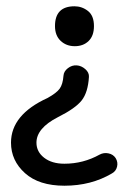

<svg xmlns="http://www.w3.org/2000/svg" viewBox="-20 -590 407 611"><path d="M185 1Q104 1 59.5 -39Q15 -79 15 -136Q15 -225 131 -278Q160 -294 170 -308Q180 -322 182 -349Q183 -363 196 -373Q209 -383 224 -382Q239 -381 251.5 -370Q264 -359 263 -345Q260 -296 240 -270.5Q220 -245 164 -217Q96 -182 96 -136Q96 -107 120.5 -88Q145 -69 185 -69Q245 -69 297 -98Q310 -105 325 -102Q340 -99 348 -87Q356 -74 352.5 -59.5Q349 -45 336 -38Q270 1 185 1ZM155 -507Q155 -570 217 -570Q241 -570 260 -555Q279 -540 279 -507Q279 -476 262 -459.5Q245 -443 218 -443Q191 -443 173 -460Q155 -477 155 -507Z"/></svg>

Font: Hoogli Semibold
Style: Regular
Weight: 600
Designer: Anand Singh Naorem
Foundry: Brand New Type
Version: Version 1.00 b007